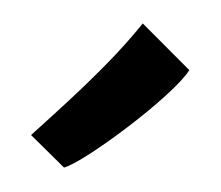

<svg xmlns="http://www.w3.org/2000/svg" viewBox="-32 -907 359 312"><g transform="rotate(5 148.0 -751.0)"><path d="M82.5 -628.5 24.5 -676.5Q52.5 -706.5 81.5 -738.5Q110.5 -770.5 138.2 -804.2Q166 -838 189.5 -873L271.5 -804Q262.5 -787 237.2 -759.8Q212 -732.5 181.2 -704.5Q150.5 -676.5 123.2 -655.2Q96 -634 82.5 -628.5Z"/></g></svg>

Font: Koeln Type Sans
Style: Regular
Weight: 400
Designer: Eben Sorkin
Foundry: Eben Sorkin
Version: Version 2.001